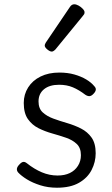

<svg xmlns="http://www.w3.org/2000/svg" viewBox="-20 -858 524 897"><path d="M246 19Q204 19 168 7.5Q132 -4 106 -20Q80 -36 65 -52Q58 -60 59 -69.5Q60 -79 71 -90Q80 -100 88 -101.5Q96 -103 106 -95Q140 -68 175.5 -53Q211 -38 249 -38Q282 -38 306 -49.5Q330 -61 344 -83Q358 -105 358 -133Q358 -167 338.5 -185.5Q319 -204 288.5 -214.5Q258 -225 224 -234.5Q190 -244 160 -259Q130 -274 110.5 -301.5Q91 -329 91 -377Q91 -417 111.5 -449.5Q132 -482 169.5 -500.5Q207 -519 257 -519Q296 -519 327.5 -510Q359 -501 382.5 -487Q406 -473 420 -456Q429 -447 427.5 -438Q426 -429 417 -420Q408 -410 399 -409Q390 -408 379 -415Q349 -438 320.5 -450Q292 -462 256 -462Q211 -462 185.5 -441Q160 -420 160 -384Q160 -351 179.5 -333Q199 -315 229 -304Q259 -293 293.5 -283Q328 -273 358.5 -257.5Q389 -242 408 -215Q427 -188 427 -142Q427 -101 408 -64Q389 -27 349 -4Q309 19 246 19ZM222 -617Q213 -617 201 -627Q189 -637 189 -645Q189 -648 190 -651Q191 -654 194 -659L307 -826Q311 -832 316 -835Q321 -838 327 -838Q336 -838 347 -832Q358 -826 366.5 -817Q375 -808 375 -801Q375 -795 373 -791.5Q371 -788 365 -781L239 -627Q229 -617 222 -617Z"/></svg>

Font: Playwrite BE WAL Light
Style: Regular
Weight: 300
Version: Version 1.002